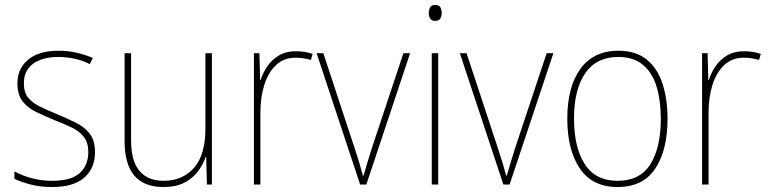

<svg xmlns="http://www.w3.org/2000/svg" viewBox="-20 -742 3093 772"><path d="M362 -130Q362 -66 319 -28Q276 10 189 10Q141 10 101.5 -0.5Q62 -11 38 -23V-53Q71 -35 109.5 -25Q148 -15 189 -15Q266 -15 300.5 -46Q335 -77 335 -131Q335 -168 317.5 -191Q300 -214 269 -229Q238 -244 199 -259Q158 -276 124 -292.5Q90 -309 70 -335.5Q50 -362 50 -407Q50 -466 93 -502Q136 -538 215 -538Q255 -538 290.5 -529.5Q326 -521 353 -509L341 -484Q318 -497 283.5 -505Q249 -513 215 -513Q151 -513 113.5 -486Q76 -459 76 -407Q76 -370 93.5 -349Q111 -328 140.5 -313.5Q170 -299 207 -284Q247 -267 282.5 -250Q318 -233 340 -205.5Q362 -178 362 -130Z M832 -528V0H812L809 -111H807Q797 -81 776.5 -53.5Q756 -26 722 -8Q688 10 637 10Q481 10 481 -174V-528H507V-179Q507 -94 541 -54.5Q575 -15 638 -15Q713 -15 759.5 -66.5Q806 -118 806 -227V-528Z M1169 -536Q1207 -536 1237 -525L1230 -501Q1216 -505 1201.5 -507.5Q1187 -510 1169 -510Q1121 -510 1089.5 -480Q1058 -450 1042.5 -400Q1027 -350 1027 -290V0H1001V-528H1023L1026 -420H1028Q1037 -449 1055 -475.5Q1073 -502 1101.5 -519Q1130 -536 1169 -536Z M1428 0 1253 -528H1280L1407 -143Q1417 -113 1424.5 -88Q1432 -63 1439 -36H1442Q1450 -63 1457 -87.5Q1464 -112 1474 -143L1602 -528H1629L1453 0Z M1730 -722Q1746 -722 1751 -712Q1756 -702 1756 -690Q1756 -677 1750.5 -667.5Q1745 -658 1729 -658Q1715 -658 1709.5 -667.5Q1704 -677 1704 -690Q1704 -702 1709.5 -712Q1715 -722 1730 -722ZM1742 -528V0H1716V-528Z M2004 0 1829 -528H1856L1983 -143Q1993 -113 2000.5 -88Q2008 -63 2015 -36H2018Q2026 -63 2033 -87.5Q2040 -112 2050 -143L2178 -528H2205L2029 0Z M2664 -264Q2664 -139 2615 -64.5Q2566 10 2463 10Q2362 10 2311.5 -64.5Q2261 -139 2261 -265Q2261 -393 2314 -465.5Q2367 -538 2466 -538Q2537 -538 2580.5 -502.5Q2624 -467 2644 -405Q2664 -343 2664 -264ZM2288 -265Q2288 -150 2331 -82.5Q2374 -15 2463 -15Q2553 -15 2595 -81.5Q2637 -148 2637 -264Q2637 -336 2620.5 -392Q2604 -448 2566 -480.5Q2528 -513 2466 -513Q2378 -513 2333 -447.5Q2288 -382 2288 -265Z M2971 -536Q3009 -536 3039 -525L3032 -501Q3018 -505 3003.5 -507.5Q2989 -510 2971 -510Q2923 -510 2891.5 -480Q2860 -450 2844.5 -400Q2829 -350 2829 -290V0H2803V-528H2825L2828 -420H2830Q2839 -449 2857 -475.5Q2875 -502 2903.5 -519Q2932 -536 2971 -536Z"/></svg>

Font: Noto Sans Myanmar UI SemiCondensed Thin
Style: Regular
Weight: 100
Width: 4
Designer: Monotype Design Team
Foundry: Monotype Imaging Inc.
Version: Version 2.103; ttfautohint (v1.8.4.7-5d5b)